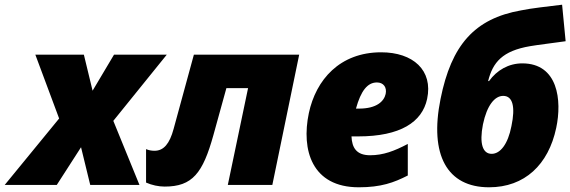

<svg xmlns="http://www.w3.org/2000/svg" viewBox="-84 -785 2421 815"><path d="M-64 0H157L260 -160L299 0H508L397 -272L624 -553H400L309 -400L272 -553H66L167 -282Z M615 7C733 7 777 -50 822 -212L877 -411H969L883 0H1072L1186 -553H739L653 -238C636 -175 611 -145 572 -145C559 -145 548 -147 536 -152V-10C561 1 589 7 615 7Z M1439 10C1534 10 1588 -10 1647 -40V-174C1590 -144 1543 -126 1487 -126C1429 -126 1410 -158 1408 -206H1436C1616 -206 1708 -267 1729 -365C1755 -487 1669 -563 1534 -563C1358 -563 1257 -446 1227 -305C1194 -148 1240 10 1439 10ZM1516 -435C1544 -435 1559 -414 1553 -386C1546 -355 1515 -324 1440 -324H1427C1448 -400 1476 -435 1516 -435Z M1992 10C2143 10 2244 -86 2277 -242C2302 -359 2285 -516 2133 -516C2075 -516 2025 -487 1992 -441H1988C2008 -521 2049 -569 2166 -589C2200 -595 2262 -602 2317 -610L2302 -765C2245 -758 2171 -750 2128 -741C1930 -706 1832 -594 1786 -365C1738 -127 1814 10 1992 10ZM2003 -132C1965 -132 1950 -175 1966 -257C1983 -338 2016 -378 2052 -378C2093 -378 2104 -331 2087 -250C2072 -172 2039 -132 2003 -132Z"/></svg>

Font: Noto Sans Black
Style: Italic
Weight: 900
Italic angle: -12°
Designer: Monotype Design Team
Foundry: Monotype Imaging Inc.
Version: Version 2.013